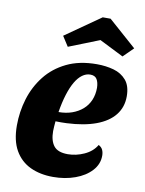

<svg xmlns="http://www.w3.org/2000/svg" viewBox="-86 -810 670 890"><g transform="rotate(10 249.0 -364.5)"><path d="M225.7 20Q165 20 118.5 -1.8Q72 -23.7 45.8 -69.3Q19.7 -115 19.7 -186.3Q19.7 -250.7 38.3 -312Q57 -373.3 95.7 -422.5Q134.3 -471.7 194.2 -500.8Q254 -530 336.3 -530Q379 -530 415.7 -519.7Q452.3 -509.3 475.2 -482.5Q498 -455.7 498 -406.7Q498 -356 468.7 -319Q439.3 -282 382.8 -261Q326.3 -240 244.7 -236.3Q232.3 -235.7 218.7 -235.7Q205 -235.7 192.7 -236Q191.7 -224 190.7 -211.5Q189.7 -199 189.7 -189.3Q189.7 -144.7 208.7 -120.2Q227.7 -95.7 274.7 -95.7Q313.7 -95.7 351.8 -113Q390 -130.3 409 -162.7Q423 -155.3 428.3 -143.5Q433.7 -131.7 433.7 -116.3Q433.7 -76.3 405.2 -45.3Q376.7 -14.3 329.5 2.8Q282.3 20 225.7 20ZM199 -280.7Q233.7 -280.7 262.3 -290.8Q291 -301 312 -319.3Q333 -337.7 344.2 -364Q355.3 -390.3 355.3 -422.3Q354.7 -447.7 345.5 -462.5Q336.3 -477.3 314.3 -477.3Q294.7 -477.3 276.8 -464.3Q259 -451.3 244.3 -426.3Q229.7 -401.3 218.2 -364.7Q206.7 -328 199 -280.7ZM188.7 -586 158.7 -632.7 324.7 -748.7H361.7L493.3 -632.3L446.3 -586L332.7 -643Z"/></g></svg>

Font: Sansita Swashed Light
Style: Regular
Weight: 300
Designer: Pablo Cosgaya
Foundry: Omnibus-Type
Version: Version 1.003